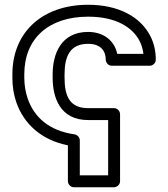

<svg xmlns="http://www.w3.org/2000/svg" viewBox="-20 -583 704 806"><path d="M350 -513C466 -513 538 -469 568 -407C575 -392 580 -374 582 -357H472C461 -412 415 -449 350 -449C235 -449 201 -355 201 -271V-257C201 -172 233 -79 350 -79H434V153H315V6C315 -6 305 -17 293 -19C186 -34 123 -91 96 -170C87 -197 82 -226 82 -257V-271C82 -423 186 -513 350 -513ZM32 -271V-257C32 -221 37 -187 48 -155C79 -64 153 5 265 27V178C265 189 275 203 290 203H459C470 203 484 193 484 178V-104C484 -115 474 -129 459 -129H350C272 -129 251 -180 251 -257V-271C251 -347 274 -399 350 -399C401 -399 424 -371 424 -332C424 -321 434 -307 449 -307H609C620 -307 634 -317 634 -332C634 -367 627 -399 613 -428C572 -512 478 -563 350 -563C158 -563 32 -448 32 -271Z"/></svg>

Font: Asimov
Style: XWidOu
Weight: 500
Designer: Google
Version: Version 2.000980; 2014